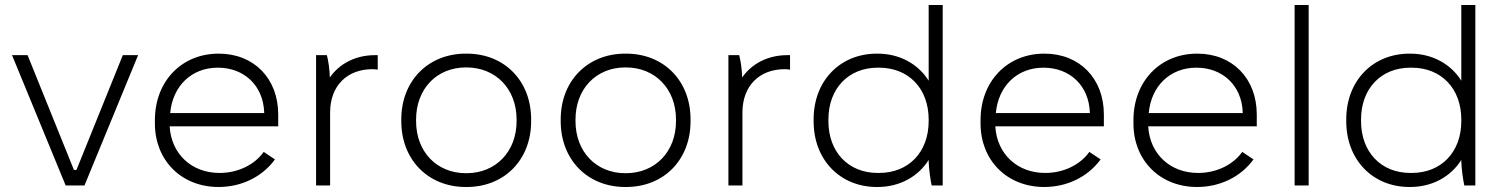

<svg xmlns="http://www.w3.org/2000/svg" viewBox="-20 -740 5998 766"><path d="M242 0H317L531 -520H470L285 -62H275L90 -520H28Z M852 6C942 6 1025 -33 1077 -104L1032 -134C997 -84 931 -50 856 -50C744 -50 664 -126 657 -234V-236H1090V-283C1090 -427 993 -526 853 -526H852C704 -526 598 -415 598 -261V-247C598 -101 703 6 852 6ZM659 -289C669 -397 744 -470 849 -470C955 -470 1030 -398 1034 -292V-289Z M1241 0H1297V-291C1297 -398 1365 -464 1466 -464C1472 -464 1481 -463 1487 -462V-520H1476C1399 -520 1334 -486 1296 -431C1295 -464 1290 -498 1284 -520H1241Z M1838 6H1842C1993 6 2099 -103 2099 -256V-264C2099 -417 1993 -526 1842 -526H1838C1688 -526 1581 -417 1581 -264V-256C1581 -103 1688 6 1838 6ZM1839 -49C1722 -49 1640 -135 1640 -257V-263C1640 -385 1722 -471 1839 -471H1841C1958 -471 2041 -385 2041 -263V-257C2041 -135 1958 -49 1841 -49Z M2474 6H2478C2629 6 2735 -103 2735 -256V-264C2735 -417 2629 -526 2478 -526H2474C2324 -526 2217 -417 2217 -264V-256C2217 -103 2324 6 2474 6ZM2475 -49C2358 -49 2276 -135 2276 -257V-263C2276 -385 2358 -471 2475 -471H2477C2594 -471 2677 -385 2677 -263V-257C2677 -135 2594 -49 2477 -49Z M2886 0H2942V-291C2942 -398 3010 -464 3111 -464C3117 -464 3126 -463 3132 -462V-520H3121C3044 -520 2979 -486 2941 -431C2940 -464 2935 -498 2929 -520H2886Z M3478 6H3481C3569 6 3643 -35 3685 -102V-96C3686 -64 3692 -23 3697 0H3741V-720H3685V-418C3643 -485 3569 -526 3481 -526H3478C3332 -526 3226 -418 3226 -264V-256C3226 -102 3332 6 3478 6ZM3482 -50C3365 -50 3285 -133 3285 -257V-263C3285 -387 3365 -470 3482 -470H3487C3605 -470 3685 -387 3685 -263V-257C3685 -133 3605 -50 3487 -50Z M4146 6C4236 6 4319 -33 4371 -104L4326 -134C4291 -84 4225 -50 4150 -50C4038 -50 3958 -126 3951 -234V-236H4384V-283C4384 -427 4287 -526 4147 -526H4146C3998 -526 3892 -415 3892 -261V-247C3892 -101 3997 6 4146 6ZM3953 -289C3963 -397 4038 -470 4143 -470C4249 -470 4324 -398 4328 -292V-289Z M4756 6C4846 6 4929 -33 4981 -104L4936 -134C4901 -84 4835 -50 4760 -50C4648 -50 4568 -126 4561 -234V-236H4994V-283C4994 -427 4897 -526 4757 -526H4756C4608 -526 4502 -415 4502 -261V-247C4502 -101 4607 6 4756 6ZM4563 -289C4573 -397 4648 -470 4753 -470C4859 -470 4934 -398 4938 -292V-289Z M5145 0H5201V-720H5145Z M5603 6H5606C5694 6 5768 -35 5810 -102V-96C5811 -64 5817 -23 5822 0H5866V-720H5810V-418C5768 -485 5694 -526 5606 -526H5603C5457 -526 5351 -418 5351 -264V-256C5351 -102 5457 6 5603 6ZM5607 -50C5490 -50 5410 -133 5410 -257V-263C5410 -387 5490 -470 5607 -470H5612C5730 -470 5810 -387 5810 -263V-257C5810 -133 5730 -50 5612 -50Z"/></svg>

Font: Fixel Display Light
Style: Regular
Weight: 300
Designer: AlfaBravo + MacPaw
Foundry: Kyrylo Tkachov, Marchela Mozhyna, Serhii Makarenko, Maria Weinstein, Zakhar Kryvoshyya
Version: Version 1.211